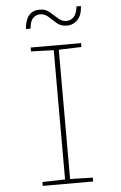

<svg xmlns="http://www.w3.org/2000/svg" viewBox="-60 -946 620 987"><g transform="rotate(-5 250.0 -452.0)"><path d="M128 -811Q131 -850 147 -865Q163 -880 182 -880Q207 -880 225.5 -862.5Q244 -845 264.5 -827.5Q285 -810 316 -810Q348 -810 371 -833.5Q394 -857 396 -904H373Q369 -866 353 -850Q337 -834 316 -834Q292 -834 273 -851.5Q254 -869 233.5 -886.5Q213 -904 183 -904Q111 -904 104 -811ZM380 0V-20L263 -23V-690L380 -694V-714H120V-694L237 -690V-23L120 -20V0Z"/></g></svg>

Font: Noto Sans Mono UI Condensed Thin
Style: Regular
Weight: 250
Width: 3
Designer: Monotype Design team
Foundry: Monotype Imaging Inc.
Version: 1.000